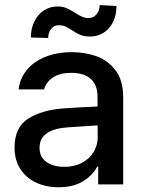

<svg xmlns="http://www.w3.org/2000/svg" viewBox="-20 -749 583 780"><path d="M237.3 -308.6Q270.5 -311 309.8 -313.2Q349.1 -315.4 376.5 -316.4L376 -358.4Q376 -403.8 348.6 -428.5Q321.3 -453.1 268.6 -453.1Q224.1 -453.1 195.8 -434.8Q167.5 -416.5 159.2 -385.7H55.7Q60.5 -429.7 88.4 -464.1Q116.2 -498.5 163.8 -517.8Q211.4 -537.1 272.5 -537.1Q322.8 -537.1 369.4 -521.5Q416 -505.9 448.2 -464.8Q480.5 -423.8 480.5 -352.5V0H378.9V-72.3H375Q356.9 -37.1 317.6 -12.7Q278.3 11.7 217.8 11.7Q167 11.7 126.5 -7.3Q85.9 -26.4 62.5 -62.7Q39.1 -99.1 39.1 -149.4Q39.1 -231.9 94.7 -267.1Q150.4 -302.2 237.3 -308.6ZM241.2 -71.3Q282.2 -71.3 313 -87.6Q343.8 -104 360.4 -131.6Q377 -159.2 377 -191.4L376.5 -239.7L252 -231.4Q198.7 -227.5 169.7 -207.3Q140.6 -187 140.6 -148.4Q140.6 -111.3 168.2 -91.3Q195.8 -71.3 241.2 -71.3ZM213.9 -722.7Q234.4 -722.7 249.8 -716.1Q265.1 -709.5 284.2 -697.3Q302.2 -686 314 -680.9Q325.7 -675.8 339.8 -675.8Q359.4 -675.8 372.1 -690.7Q384.8 -705.6 384.8 -728.5L453.1 -724.6Q453.1 -687 439 -658.9Q424.8 -630.9 400.4 -615.7Q376 -600.6 345.7 -600.6Q322.3 -600.6 306.4 -607.2Q290.5 -613.8 272.5 -626Q257.3 -636.2 245.8 -641.4Q234.4 -646.5 218.8 -646.5Q199.7 -646.5 187.7 -631.6Q175.8 -616.7 175.8 -594.7L105.5 -596.7Q105.5 -633.8 119.9 -662.6Q134.3 -691.4 158.9 -707Q183.6 -722.7 213.9 -722.7Z"/></svg>

Font: Pretendard Std Medium
Style: Regular
Weight: 500
Designer: Base glyphs from Inter by Rasmus Andersson; Hangeul glyphs from Noto Sans CJK(Source Han Sans) by Jang Soo-young and Kan
Foundry: Kil Hyung-jin
Version: Version 1.309